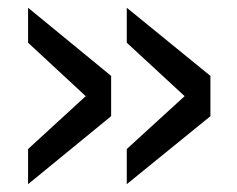

<svg xmlns="http://www.w3.org/2000/svg" viewBox="-20 -553 606 491"><path d="M518.1 -255.9 304.2 -82V-171.9L452.1 -307.1L304.2 -443.8V-533.2L518.1 -358.9ZM264.2 -255.9 51.8 -82V-171.9L199.2 -307.1L51.8 -443.8V-533.2L264.2 -358.9Z"/></svg>

Font: Ezra SIL SR
Style: Regular
Weight: 400
Designer: Development by SIL's NRSI team. OpenType tables by Ralph Hancock ( hancock@dircon.co.uk ).
Foundry: Development by SIL's NRSI team.
Version: Version 2.51; 2007